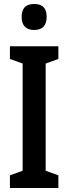

<svg xmlns="http://www.w3.org/2000/svg" viewBox="-20 -947 343 967"><path d="M152 -927C107 -927 89 -903 89 -861C89 -820 110 -796 152 -796C194 -796 215 -819 215 -862C215 -903 197 -927 152 -927ZM274 0V-64L210 -87V-627L274 -650V-714H30V-650L94 -627V-87L30 -64V0Z"/></svg>

Font: Noto Sans Hebrew ExtraCondensed SemiBold
Style: Regular
Weight: 600
Width: 2
Designer: Ben Nathan
Foundry: Google LLC
Version: Version 3.001